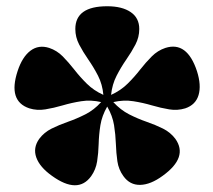

<svg xmlns="http://www.w3.org/2000/svg" viewBox="-20 -794 665 599"><path d="M264.5 -244.5Q223 -187 142 -245.5Q104 -272.5 93.2 -302.8Q82.5 -333 102.5 -361Q117.5 -381 141 -392.8Q164.5 -404.5 191.8 -414Q219 -423.5 246.2 -437.2Q273.5 -451 295.5 -475.5Q263.5 -483 233.5 -478.2Q203.5 -473.5 175.5 -465.2Q147.5 -457 121.5 -452.8Q95.5 -448.5 71.5 -456Q4 -478.5 35 -572.5Q49.5 -616.5 75 -635.8Q100.5 -655 133.5 -644.5Q157.5 -636.5 175.8 -618Q194 -599.5 211.8 -576.8Q229.5 -554 251 -532.8Q272.5 -511.5 302.5 -498Q299.5 -531 285.8 -557.8Q272 -584.5 255.5 -608.2Q239 -632 227 -655Q215 -678 215 -703.5Q215 -774.5 314.5 -774.5Q361 -774.5 387.8 -756.2Q414.5 -738 414.5 -703.5Q414.5 -678 402.5 -655Q390.5 -632 374 -608.2Q357.5 -584.5 343.8 -557.8Q330 -531 326.5 -498Q356.5 -511.5 378 -532.8Q399.5 -554 417.2 -576.8Q435 -599.5 453.5 -618Q472 -636.5 496 -644.5Q563.5 -666 594.5 -572Q608.5 -528 599.5 -497.5Q590.5 -467 558 -456Q533.5 -448.5 507.8 -452.8Q482 -457 454 -465.2Q426 -473.5 396 -478.2Q366 -483 333.5 -475.5Q356 -451 383 -437.2Q410 -423.5 437.5 -414Q465 -404.5 488.5 -392.8Q512 -381 527 -361Q568 -303.5 487.5 -245.5Q450 -218 417.5 -217.2Q385 -216.5 365 -244.5Q350 -265 346.2 -290.8Q342.5 -316.5 341.5 -345.2Q340.5 -374 335.8 -403.5Q331 -433 314.5 -461.5Q298 -433 293.2 -403.2Q288.5 -373.5 287.8 -344.8Q287 -316 283 -290.5Q279 -265 264.5 -244.5ZM314.5 -482Z"/></svg>

Font: Fraunces 9pt Soft Black
Style: Regular
Weight: 900
Version: Version 1.000;[b76b70a41]